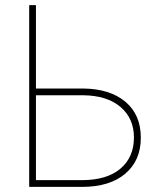

<svg xmlns="http://www.w3.org/2000/svg" viewBox="-20 -731 637 751"><path d="M120.6 -384.8H306.6Q410.6 -383.3 470.7 -332.8Q530.8 -282.2 530.8 -192.4Q530.8 -103.5 470.5 -52Q410.2 -0.5 302.7 0H94.2V-710.9H120.6ZM120.6 -358.4V-26.4H300.8Q397.5 -26.4 450.7 -71Q503.9 -115.7 503.9 -193.4Q503.9 -267.6 451.4 -312.5Q398.9 -357.4 305.2 -358.4Z"/></svg>

Font: Roboto Thin
Style: Regular
Weight: 250
Designer: Google
Version: Version 2.134; 2016